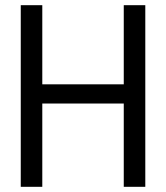

<svg xmlns="http://www.w3.org/2000/svg" viewBox="-20 -720 640 740"><path d="M457 -321H143V0H60V-700H143V-395H457V-700H540V0H457Z"/></svg>

Font: PT Mono
Style: Regular
Weight: 400
Monospace: yes
Designer: A.Korolkova, I.Chaeva
Foundry: ParaType Ltd
Version: Version 1.001W OFL